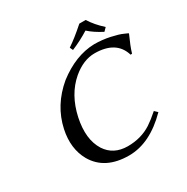

<svg xmlns="http://www.w3.org/2000/svg" viewBox="-182 -961 1094 1126"><g transform="rotate(-30 364.5 -398.0)"><path d="M549.3 -806.2Q580.1 -756.8 630.4 -711.9L609.9 -690.9Q553.7 -719.7 517.1 -752.9Q458.5 -716.3 397 -690.9L387.2 -711.9Q437.5 -745.1 506.3 -806.2ZM520 -658.2Q574.2 -658.2 626.2 -647Q678.2 -635.7 703.1 -624L728.5 -612.8L729.5 -609.9Q697.8 -539.6 688.5 -506.8Q687 -502.4 686 -499L675.8 -498Q642.1 -610.4 496.1 -610.8Q420.4 -610.8 347.2 -549.3Q255.9 -471.2 226.1 -334Q197.3 -198.7 250 -114.7Q297.4 -41.5 393.6 -41Q484.9 -41 554.2 -85.9Q586.9 -107.4 628.4 -144L648.4 -125Q516.1 9.3 374 9.8Q211.4 9.8 144.5 -105.5Q93.8 -195.3 119.1 -314.9Q149.9 -459 271 -560.1Q393.6 -654.8 520 -658.2Z"/></g></svg>

Font: Linux Biolinum Slanted O
Style: Slanted
Weight: 400
Designer: Philipp H. Poll
Foundry: Philipp H. Poll
Version: Version 1.0.4